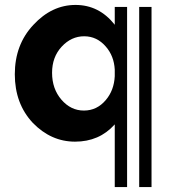

<svg xmlns="http://www.w3.org/2000/svg" viewBox="-20 -566 706 778"><path d="M115 -465Q190 -546 286 -546Q381 -546 444 -467L445 -465V-538H495V192H445V-62L444 -61Q382 8 284 8Q187 8 113 -68Q40 -146 40 -265Q40 -385 115 -465ZM229 -162Q267 -118 320 -118Q373 -118 409 -161Q442 -200 445 -257V-284Q442 -339 409 -377Q373 -419 321 -419Q269 -419 230 -377Q191 -335 191 -271Q191 -206 229 -162ZM594 192H544V-538H594Z"/></svg>

Font: Balans
Style: Regular
Weight: 400
Designer: Thomas Breure
Foundry: Thomas Breure
Version: Version 2.001